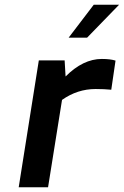

<svg xmlns="http://www.w3.org/2000/svg" viewBox="-20 -791 523 811"><path d="M144 -536H253L257 -468Q331 -542 410 -542Q446 -542 468 -535L450 -412Q420 -415 384 -415Q307 -415 242 -369L183 0H59ZM376 -771H483L348 -632H270Z"/></svg>

Font: Exo SemiBold
Style: Italic
Weight: 600
Italic angle: -9°
Designer: Natanael Gama
Foundry: Natanael Gama
Version: Version 1.500; ttfautohint (v1.6)